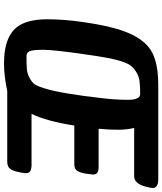

<svg xmlns="http://www.w3.org/2000/svg" viewBox="54 -846 808 956"><g transform="rotate(90 458.0 -368.0)"><path d="M877 -752Q916 -750 916 -725Q916 -713 909 -688Q894 -632 857 -632H617Q626 -596 626 -549.5Q626 -503 621 -455H813Q849 -455 849 -428Q849 -424 845.5 -397.5Q842 -371 833 -352.5Q824 -334 799 -334H605Q584 -198 547 -121H805Q828 -120 836 -111.5Q844 -103 842 -86Q835 -37 823.5 -18.5Q812 0 785 0H433Q358 16 296 16Q147 16 102 -68Q76 -118 76 -199.5Q76 -281 89 -371Q111 -530 147.5 -611Q184 -692 242 -722Q300 -752 404 -752ZM448 -662Q408 -662 383 -658.5Q358 -655 337 -641.5Q316 -628 304.5 -611.5Q293 -595 282 -558Q267 -508 250 -383Q228 -232 228 -180.5Q228 -129 234.5 -112.5Q241 -96 258 -96Q299 -96 321.5 -97.5Q344 -99 366.5 -110.5Q389 -122 399 -136Q409 -150 420 -186Q445 -263 469 -474Q477 -541 477 -601.5Q477 -662 448 -662Z"/></g></svg>

Font: Chau Philomene One
Style: Italic
Weight: 400
Designer: Vicente Lamonaca
Foundry: TipoType
Version: Version 1.002